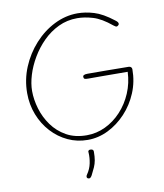

<svg xmlns="http://www.w3.org/2000/svg" viewBox="-107 -867 1037 1213"><g transform="rotate(-10 411.5 -260.0)"><path d="M701 -694Q712 -686 715.5 -680.5Q719 -675 719 -670Q719 -666 716 -662.5Q713 -659 709.5 -657Q706 -655 702 -655Q699 -655 695 -657.5Q691 -660 684 -665Q620 -718 566.5 -734Q513 -750 466 -750Q401 -750 345.5 -723.5Q290 -697 246 -653Q202 -609 170.5 -555.5Q139 -502 122.5 -447.5Q106 -393 106 -346Q106 -291 123.5 -232Q141 -173 177 -123Q213 -73 268 -42Q323 -11 399 -11Q461 -11 518 -38Q575 -65 620 -113.5Q665 -162 692 -225.5Q719 -289 722 -361Q687 -361 641.5 -361.5Q596 -362 551 -362Q506 -362 470 -362Q453 -362 447 -364.5Q441 -367 440 -376Q439 -385 446.5 -389Q454 -393 470 -393Q533 -393 593.5 -392.5Q654 -392 733 -391Q743 -391 748.5 -385.5Q754 -380 754 -372Q754 -292 724.5 -221.5Q695 -151 644.5 -97Q594 -43 531 -12Q468 19 400 19Q332 19 273 -8.5Q214 -36 169 -85Q124 -134 98.5 -199Q73 -264 73 -338Q73 -425 106 -504Q139 -583 195.5 -645.5Q252 -708 324 -744Q396 -780 473 -780Q523 -780 578 -763.5Q633 -747 701 -694ZM390 101Q388 91 392 86.5Q396 82 403 82Q414 82 419 86Q424 90 424 98Q424 131 420 153.5Q416 176 407 196.5Q398 217 384 244Q380 251 375.5 255.5Q371 260 366 260Q359 260 355 256.5Q351 253 351 248Q351 244 352 241Q353 238 356 234Q378 202 385 167Q392 132 390 101Z"/></g></svg>

Font: Playpen Sans Thin
Style: Regular
Weight: 250
Designer: Laura Meseguer, Veronika Burian, José Scaglione
Foundry: TypeTogether
Version: Version 1.001